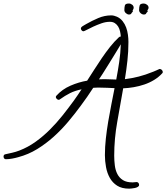

<svg xmlns="http://www.w3.org/2000/svg" viewBox="-165 -909 959 1108"><path d="M774.4 -493.2Q774.4 -489.3 771.5 -486.3Q751 -463.9 724.6 -447.8Q698.2 -431.6 668 -421.4Q637.7 -411.1 606.4 -405.8Q575.2 -400.4 545.9 -399.4Q529.3 -303.7 511.7 -206.1Q494.1 -108.4 494.1 -10.7Q494.1 17.6 497.6 45.4Q501 73.2 512.2 95.2Q523.4 117.2 544.4 130.4Q565.4 143.6 600.6 143.6Q606.4 143.6 611.8 142.6Q617.2 141.6 623 141.6Q629.9 141.6 633.8 146.5Q637.7 151.4 637.7 158.2Q637.7 165 630.4 169.4Q623 173.8 613.8 175.8Q604.5 177.7 594.7 178.7Q585 179.7 580.1 179.7Q538.1 179.7 511.2 162.6Q484.4 145.5 468.8 117.7Q453.1 89.8 446.8 55.2Q440.4 20.5 440.4 -13.7Q440.4 -60.5 445.8 -109.4Q451.2 -158.2 459.5 -207.5Q467.8 -256.8 477.5 -305.7Q487.3 -354.5 496.1 -400.4Q475.6 -401.4 455.1 -402.3Q434.6 -403.3 414.1 -403.3Q403.3 -403.3 393.6 -403.3Q383.8 -403.3 373 -402.3Q356.4 -376 338.4 -350.6Q320.3 -325.2 301.8 -299.8Q267.6 -252.9 228.5 -206.5Q189.5 -160.2 145 -120.1Q100.6 -80.1 49.8 -48.8Q-1 -17.6 -59.6 -2Q-76.2 2.9 -95.2 6.3Q-114.3 9.8 -131.8 9.8Q-137.7 9.8 -141.1 4.9Q-144.5 0 -144.5 -4.9Q-144.5 -16.6 -134.8 -18.6Q-113.3 -23.4 -93.8 -27.8Q-74.2 -32.2 -53.7 -40Q-2.9 -59.6 41 -91.3Q85 -123 123.5 -161.6Q162.1 -200.2 196.3 -243.2Q230.5 -286.1 261.7 -329.1Q273.4 -345.7 284.2 -361.3Q294.9 -377 305.7 -393.6Q267.6 -385.7 239.3 -371.6Q210.9 -357.4 179.7 -335Q177.7 -333 172.9 -333Q168 -333 162.6 -338.4Q157.2 -343.8 157.2 -348.6Q157.2 -353.5 160.2 -356.4Q193.4 -393.6 241.7 -414.6Q290 -435.5 337.9 -443.4Q357.4 -473.6 378.9 -507.3Q400.4 -541 423.3 -574.7Q446.3 -608.4 470.7 -639.2Q495.1 -669.9 521.5 -694.3Q527.3 -698.2 530.3 -698.2H532.2Q531.2 -712.9 527.8 -728Q524.4 -743.2 517.1 -755.4Q509.8 -767.6 498 -775.4Q486.3 -783.2 468.8 -783.2Q445.3 -783.2 420.4 -774.4Q395.5 -765.6 373.5 -755.4Q351.6 -745.1 335.9 -736.8Q320.3 -728.5 316.4 -728.5Q310.5 -728.5 306.2 -733.9Q301.8 -739.3 301.8 -744.1Q301.8 -751 308.6 -755.9Q313.5 -759.8 320.3 -763.2Q327.1 -766.6 333 -770.5Q365.2 -789.1 401.9 -804.7Q438.5 -820.3 477.5 -820.3Q485.4 -820.3 494.1 -817.9Q502.9 -815.4 509.8 -812.5Q529.3 -803.7 542.5 -787.1Q555.7 -770.5 563 -750.5Q570.3 -730.5 573.2 -708.5Q576.2 -686.5 576.2 -667Q576.2 -612.3 570.3 -559.1Q564.5 -505.9 555.7 -452.1Q596.7 -457 636.2 -467.3Q675.8 -477.5 713.9 -493.2Q724.6 -497.1 734.4 -501.5Q744.1 -505.9 754.9 -510.7H757.8Q763.7 -510.7 769 -505.4Q774.4 -500 774.4 -493.2ZM532.2 -653.3Q519.5 -631.8 500 -600.1Q480.5 -568.4 461.4 -537.6Q442.4 -506.8 426.8 -482.4Q411.1 -458 406.2 -451.2Q414.1 -451.2 422.4 -451.7Q430.7 -452.1 439.5 -452.1Q454.1 -452.1 469.2 -451.2Q484.4 -450.2 499 -450.2H505.9Q515.6 -501 522.9 -551.3Q530.3 -601.6 532.2 -653.3ZM692.4 -864.3Q692.4 -860.4 690.4 -857.4Q688.5 -854.5 686.5 -850.6L685.5 -849.6Q687.5 -843.8 687.5 -841.8Q680.7 -836.9 678.2 -831.1Q675.8 -825.2 665 -825.2Q655.3 -825.2 646.5 -833Q637.7 -840.8 637.7 -850.6Q637.7 -867.2 641.1 -877.9Q644.5 -888.7 665 -888.7Q673.8 -888.7 683.1 -881.8Q692.4 -875 692.4 -864.3ZM606.4 -864.3Q606.4 -858.4 601.6 -850.6H600.6V-849.6Q601.6 -846.7 601.6 -841.8Q595.7 -836.9 592.8 -831.1Q589.8 -825.2 579.1 -825.2Q570.3 -825.2 561.5 -833Q552.7 -840.8 552.7 -850.6Q552.7 -867.2 555.7 -877.9Q558.6 -888.7 579.1 -888.7Q588.9 -888.7 597.7 -881.8Q606.4 -875 606.4 -864.3Z"/></svg>

Font: Calligraffitti
Style: Regular
Weight: 400
Designer: Dathan Boardman
Foundry: Open Window
Version: Version 1.002